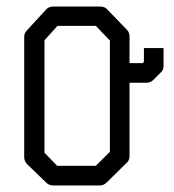

<svg xmlns="http://www.w3.org/2000/svg" viewBox="-20 -617 532 587"><path d="M420 -470H480V-416Q480 -402 471 -395L449 -373Q440 -364 428 -364H376V-140Q376 -126 367 -119L306 -59Q297 -50 285 -50H143Q130 -50 122 -58L63 -115Q54 -124 54 -137V-506Q54 -516 64 -526L121 -588Q129 -597 143 -597H286Q301 -597 308 -588L368 -526Q376 -518 376 -505V-424H416L420 -428ZM116 -494V-150L155 -110H273L316 -153V-493L273 -538H156Z"/></svg>

Font: IBM 3270 Semi-Condensed
Style: Condensed
Weight: 400
Monospace: yes
Version: Version 2.3.1